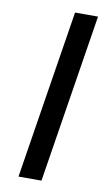

<svg xmlns="http://www.w3.org/2000/svg" viewBox="-82 -747 446 790"><g transform="rotate(10 141.0 -352.5)"><path d="M54 0 166 -705H262L150 0Z"/></g></svg>

Font: Nunito Sans 10pt Medium
Style: Italic
Weight: 500
Italic angle: -9°
Designer: Vernon Adams
Foundry: Vernon Adams
Version: Version 3.101;gftools[0.9.27]